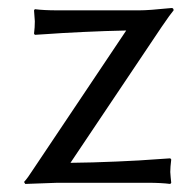

<svg xmlns="http://www.w3.org/2000/svg" viewBox="-20 -456 456 479"><path d="M327.1 -430.2Q339.8 -430.2 358.9 -431.6Q377.9 -433.1 392.3 -434.6Q406.7 -436 408.2 -436Q413.1 -436 413.1 -430.2Q405.8 -421.9 382.8 -388.2L155.8 -49.8Q209 -50.3 271.2 -53Q333.5 -55.7 369.1 -58.6L404.8 -61L407.2 -58.1Q404.8 -38.6 404.8 -26.9Q404.8 -22 405.8 -13.7Q406.7 -5.4 407.2 0L404.8 2.9Q381.8 0 349.1 0H123L43 2.9L40 -2Q49.3 -12.2 62 -32.2L294.9 -379.9Q243.7 -378.9 186.8 -376.2Q129.9 -373.5 98.6 -371.1L66.9 -369.1L64.9 -372.1Q66.9 -387.7 66.9 -402.8Q66.9 -403.8 64.9 -430.2L66.9 -433.1Q89.4 -430.2 123 -430.2Z"/></svg>

Font: Linear Smooth
Style: Regular
Weight: 400
Designer: Philipp H. Poll, Flanker
Foundry: Philipp H. Poll, reworked by Flanker
Version: Version 1.061 | FøM Fix